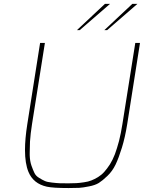

<svg xmlns="http://www.w3.org/2000/svg" viewBox="-20 -950 731 975"><path d="M523.9 -796.9H509.8L651.9 -930.2H677.7ZM384.8 -796.9H370.6L512.7 -930.2H538.6ZM328.6 4.9Q249.5 4.9 217.8 -2Q149.4 -17.1 124.5 -77.1Q106.9 -119.6 106.9 -188.5Q106.9 -245.1 118.7 -319.8L183.6 -731.9H208L142.6 -319.8Q134.8 -270.5 132.3 -231Q130.9 -198.7 130.9 -173.8V-161.6Q131.8 -131.8 139.6 -109.4Q147.5 -86.9 154.8 -71.8Q162.1 -56.2 179.2 -46.4Q195.8 -36.1 208 -30.8Q219.7 -25.4 243.7 -22.9Q268.1 -20 283.2 -19.5Q298.3 -19 326.7 -19Q351.1 -19 368.2 -20Q384.8 -21 406.7 -24.4Q428.2 -27.3 443.8 -33.7Q459.5 -39.6 478 -50.8Q496.1 -62 509.8 -77.6Q523.4 -92.8 538.1 -115.2Q552.2 -137.7 563.5 -167Q574.2 -195.8 584.5 -234.4Q594.2 -272.9 601.6 -319.8L667 -731.9H690.9L626 -319.8Q615.2 -252.4 599.1 -200.2Q583 -147.9 566.9 -114.3Q550.3 -80.1 525.4 -56.6Q500.5 -32.7 481.9 -21Q462.9 -9.3 431.6 -3.4Q400.4 2.9 381.8 3.9Q363.3 4.9 328.6 4.9Z"/></svg>

Font: Squarion Thin
Style: Italic
Weight: 100
Designer: Natanael Gama
Version: Version 1.00;September 12, 2019;FontCreator 11.5.0.2425 64-b